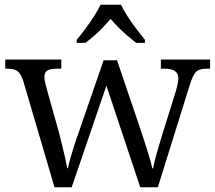

<svg xmlns="http://www.w3.org/2000/svg" viewBox="-20 -786 903 806"><path d="M78 -444.7Q67.3 -477 53.5 -487.3Q39.7 -497.7 10 -497.7H2V-536H237.3V-497.7H220.7Q192 -497.7 179.2 -490.2Q166.3 -482.7 166.3 -461.7Q166.3 -453.3 169.8 -438.3Q173.3 -423.3 176.7 -411.3L226 -235Q232.3 -211 239.8 -181.2Q247.3 -151.3 253.3 -123.7Q259.3 -96 262.3 -80H265.3Q268.3 -96 275.5 -121.5Q282.7 -147 291.5 -175Q300.3 -203 309.3 -227L415 -533H471.3L573 -233.3Q579 -215.3 586 -193.5Q593 -171.7 599.8 -150Q606.7 -128.3 611.8 -109.7Q617 -91 619.7 -79H622.7Q627 -104 637.3 -140.8Q647.7 -177.7 663 -227L717.7 -401.7Q722.3 -416.7 725.5 -432.2Q728.7 -447.7 728.7 -456.3Q728.7 -477.3 714.8 -487.5Q701 -497.7 670 -497.7H655.3V-536H862V-497.7H846.7Q817 -497.7 803.3 -484.8Q789.7 -472 776 -427.3L642.7 0H568.7L426.7 -426.3L281 0H208.7ZM302 -619Q318 -638 337.5 -664Q357 -690 374.3 -717Q391.7 -744 402 -766H488.3Q498 -744 515.7 -717Q533.3 -690 553 -664Q572.7 -638 588.3 -619V-606H551.7Q532.7 -620.7 513.7 -637Q494.7 -653.3 477 -671.2Q459.3 -689 444.3 -706.7Q429.3 -689 412.2 -671.2Q395 -653.3 376.5 -637Q358 -620.7 338 -606H302Z"/></svg>

Font: Noto Serif Hentaigana ExtraLight
Style: Regular
Weight: 200
Designer: Kazuhiro Yamada
Foundry: nipponia
Version: Version 1.000